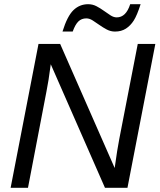

<svg xmlns="http://www.w3.org/2000/svg" viewBox="-20 -898 763 918"><path d="M481.9 0 222.7 -590.8Q211.9 -507.3 202.1 -460.4L113.8 0H30.8L164.1 -688H267.6L528.3 -94.7Q541 -187 550.3 -233.4L638.7 -688H722.7L589.4 0ZM529.8 -747.1Q509.3 -747.1 490.7 -756.8Q472.2 -766.6 455.3 -778.6Q438.5 -790.5 423.1 -800.3Q407.7 -810.1 392.6 -810.1Q370.1 -810.1 355 -795.7Q339.8 -781.2 327.6 -747.1H278.8Q301.8 -821.3 331.3 -849.6Q360.8 -877.9 401.4 -877.9Q422.9 -877.9 441.4 -868.2Q460 -858.4 476.6 -846.4Q493.2 -834.5 508.3 -824.7Q523.4 -814.9 538.1 -814.9Q582.5 -814.9 602.5 -877.9H652.3Q635.3 -824.7 619.6 -800Q604 -775.4 582 -761.2Q560.1 -747.1 529.8 -747.1Z"/></svg>

Font: Liberation Sans
Style: Italic
Weight: 400
Italic angle: -12°
Designer: Steve Matteson
Foundry: Ascender Corporation
Version: Version 2.1.5